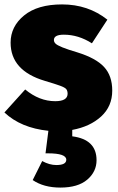

<svg xmlns="http://www.w3.org/2000/svg" viewBox="-25 -574 533 869"><path d="M248 275Q173 275 123 241L166 155Q199 173 230 173Q275 173 275 149Q275 120 192 120H181L194 18Q69 5 -5 -65L89 -169Q153 -116 225 -116Q280 -116 281 -149Q281 -163 275 -170.5Q269 -178 247 -186Q225 -194 178 -208Q23 -254 23 -381Q23 -454 84 -504Q145 -554 256 -554Q374 -554 461 -485L391 -378Q330 -417 264 -417Q219 -417 219 -393Q219 -384 226 -377Q240 -362 325 -337Q409 -311 446 -271Q483 -231 483 -164Q483 -93 433 -47Q383 -1 302 14V43Q412 57 412 151Q412 203 370 239Q328 275 248 275Z"/></svg>

Font: Trujillo Black
Style: Regular
Weight: 900
Designer: Fira Sans original fonts by bBox Type GmbH, Carrois Corporate GbR, & Edenspiekermann AG / Changes by Cristiano Sobral
Foundry: Fira Sans original fonts by bBox Type GmbH, Carrois Corporate GbR, & Edenspiekermann AG / Changes by Cristiano Sobral
Version: Version 4.301;July 28, 2020;FontCreator 13.0.0.2655 64-bit